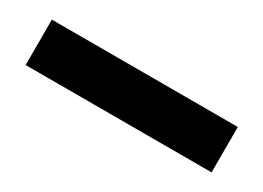

<svg xmlns="http://www.w3.org/2000/svg" viewBox="-19 -111 638 465"><g transform="rotate(30 300.0 121.5)"><path d="M40 185V58H560V185Z"/></g></svg>

Font: Titillium Web
Style: Black
Weight: 900
Version: Version 1.001;PS 35.000;hotconv 1.0.70;makeotf.lib2.5.55311